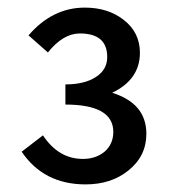

<svg xmlns="http://www.w3.org/2000/svg" viewBox="-20 -909 456 505"><path d="M37 -510 93 -553Q134 -491 198 -491Q232 -491 255 -510Q278 -530 278 -562Q278 -634 152 -634V-687Q203 -687 233 -707Q262 -726 262 -759Q262 -821 190 -821Q146 -821 106 -771L55 -816Q118 -889 203 -889Q264 -889 305 -857Q348 -824 348 -770Q348 -700 275 -665Q365 -637 365 -557Q365 -498 317 -460Q272 -424 205 -424Q95 -424 37 -510Z"/></svg>

Font: Noto Sans S Chinese Medium
Style: Regular
Weight: 500
Designer: Ryoko NISHIZUKA  (kana & ideographs); Paul D. Hunt (Latin, Greek & Cyrillic); Wenlong ZHANG  (bopomofo); Sandoll Communi
Foundry: Adobe Systems Incorporated
Version: Version 1.000;PS 1;hotconv 1.0.78;makeotf.lib2.5.61930